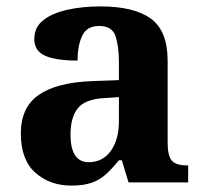

<svg xmlns="http://www.w3.org/2000/svg" viewBox="-20 -569 639 599"><path d="M202 10Q136 10 90.5 -30Q45 -70 45 -153Q45 -234 101 -273Q157 -312 269 -316L351 -319V-374Q351 -424 340.5 -456Q330 -488 289 -488Q251 -488 236.5 -457.5Q222 -427 222 -380Q155 -380 121 -395Q87 -410 87 -447Q87 -484 115 -506Q143 -528 190 -538.5Q237 -549 293 -549Q398 -549 450.5 -511Q503 -473 503 -379V-124Q503 -83 516 -68Q529 -53 563 -53H567V0H381L360 -69H351Q329 -42 309.5 -24.5Q290 -7 265 1.5Q240 10 202 10ZM257 -63Q300 -63 325.5 -98Q351 -133 351 -191V-266L306 -263Q246 -260 223 -231.5Q200 -203 200 -149Q200 -63 257 -63Z"/></svg>

Font: Noto Serif Tibetan
Style: Bold
Weight: 700
Designer: Monotype Design Team
Foundry: Monotype Imaging Inc.
Version: Version 2.103; ttfautohint (v1.8.4.7-5d5b)